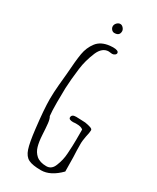

<svg xmlns="http://www.w3.org/2000/svg" viewBox="-200 -834 739 901"><g transform="rotate(30 169.5 -383.5)"><path d="M71 -147Q59 -248 59 -304Q59 -338 63 -382L69 -445Q74 -520 80.5 -558.5Q87 -597 109.5 -626.5Q132 -656 179 -661Q184 -662 195 -662Q226 -662 226 -648Q226 -642 219.5 -637.5Q213 -633 206 -633L196 -634L187 -635Q170 -635 156.5 -624Q143 -613 134 -592Q113 -542 107 -494Q99 -431 97 -384L96 -307Q96 -258 99 -234Q106 -223 108.5 -200.5Q111 -178 113 -139Q115 -104 122 -79.5Q129 -55 147 -39Q167 -22 202 -22Q231 -22 243 -54Q257 -88 259 -124Q262 -169 262 -200V-255Q252 -265 227 -265H219Q214 -264 208 -264Q184 -264 184 -276Q184 -293 208 -293Q225 -293 236 -292L258 -291Q277 -288 288 -284Q300 -280 300 -273Q300 -260 294 -236Q289 -208 289 -198Q289 -156 291 -122Q292 -87 292 -45Q241 7 190 7Q144 7 122 -4Q100 -15 89.5 -46.5Q79 -78 71 -147ZM144 -747Q144 -757 152 -765.5Q160 -774 170 -774Q179 -774 186.5 -765.5Q194 -757 194 -748Q194 -723 166 -723Q157 -723 150.5 -730.5Q144 -738 144 -747Z"/></g></svg>

Font: Amatic SC
Style: Regular
Weight: 400
Designer: Multiple Designers
Foundry: Vernon Adams
Version: Version 2.505